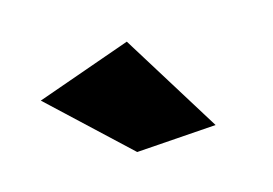

<svg xmlns="http://www.w3.org/2000/svg" viewBox="-42 -851 472 332"><g transform="rotate(-15 193.5 -685.5)"><path d="M202 -780 313 -601 170 -591 32 -720Z"/></g></svg>

Font: Alexandria Black
Style: Regular
Weight: 900
Designer: Mohamed Gaber
Foundry: Kief Type Foundry
Version: Version 5.100